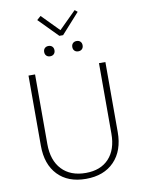

<svg xmlns="http://www.w3.org/2000/svg" viewBox="-110 -1125 904 1210"><g transform="rotate(-10 342.0 -520.5)"><path d="M331 -907 211 -1029 236 -1051 344 -941 454 -1050 471 -1036 355 -907ZM456 -799Q447 -790 432 -790Q417 -790 408 -799Q399 -808 399 -823Q399 -838 408 -847Q417 -856 432 -856Q447 -856 456 -847Q465 -838 465 -823Q465 -808 456 -799ZM276 -799Q267 -790 252 -790Q237 -790 228 -799Q219 -808 219 -823Q219 -838 228 -847Q237 -856 252 -856Q267 -856 276 -847Q285 -838 285 -823Q285 -808 276 -799ZM96 -245V-694H138V-248Q138 -144 193 -85.5Q248 -27 346 -27Q441 -27 494 -84Q547 -141 547 -243V-694H588V-246Q588 -127 522 -58.5Q456 10 341 10Q226 10 161 -58Q96 -126 96 -245Z"/></g></svg>

Font: Cantarell Light
Style: Regular
Weight: 300
Designer: Dave Crossland, Nikolaus Waxweiler, Florian Fecher, Jacques Le Bailly, Eben Sorkin, Alexei Vanyashin, Alexios Zavras, Em
Version: Version 0.303